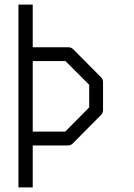

<svg xmlns="http://www.w3.org/2000/svg" viewBox="-20 -679 580 833"><path d="M60 -659H122V-474H276Q289 -474 298 -465L418 -344Q427 -335 427 -323V-201Q427 -189 418 -180L296 -57Q287 -48 275 -48H122V134H60ZM122 -414V-108H263L367 -213V-311L264 -414Z"/></svg>

Font: 3270 Nerd Font
Style: Regular
Weight: 400
Monospace: yes
Version: Version 3.0.1;Nerd Fonts 3.3.0